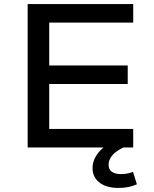

<svg xmlns="http://www.w3.org/2000/svg" viewBox="-20 -725 759 944"><path d="M116 0V-705H635V-614H222V-403H608V-312H222V-91H635V0ZM562 199Q503 199 469 172.5Q435 146 435 102Q435 60 465.5 23.5Q496 -13 550 -37L587 0Q567 9 550 22Q533 35 523.5 51Q514 67 514 84Q514 109 530.5 120Q547 131 574 131Q589 131 604 128.5Q619 126 634 120L653 181Q634 190 611.5 194.5Q589 199 562 199Z"/></svg>

Font: Nunito Sans 7pt SemiExpanded Medium
Style: Regular
Weight: 500
Width: 6
Designer: Vernon Adams
Foundry: Vernon Adams
Version: Version 3.101;gftools[0.9.27]